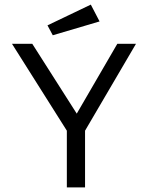

<svg xmlns="http://www.w3.org/2000/svg" viewBox="-20 -813 640 833"><path d="M270 0V-246L32 -623H120L313 -320L489 -623H570L349 -246V0ZM209 -660 186 -703 374 -793 412 -720Z"/></svg>

Font: Inconsolata Expanded
Style: Regular
Weight: 400
Width: 7
Monospace: yes
Designer: Raph Levien, Cyreal, Brenton Simpson
Foundry: Raph Levien, Cyreal, Google
Version: Version 3.000; ttfautohint (v1.8.2.53-6de2)